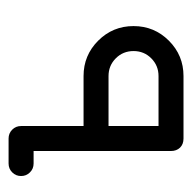

<svg xmlns="http://www.w3.org/2000/svg" viewBox="-20 -432 452 452"><g transform="rotate(-90 206.0 -206.0)"><path d="M252.9 -176.5H135.3V-58.8H252.9Q277.6 -58.8 294.7 -75.9Q311.8 -92.9 311.8 -117.6Q311.8 -142.4 294.7 -159.4Q277.6 -176.5 252.9 -176.5ZM252.9 0H105.9Q92.4 0 84.4 -8.2Q76.5 -16.5 76.5 -29.4V-352.9H47.1Q34.7 -352.9 26.2 -361.5Q17.6 -370 17.6 -382.4Q17.6 -394.7 26.2 -403.2Q34.7 -411.8 47.1 -411.8H105.9Q118.2 -411.8 126.8 -403.2Q135.3 -394.7 135.3 -382.4V-235.3H252.9Q301.8 -235.3 336.2 -200.9Q370.6 -166.5 370.6 -117.6Q370.6 -68.8 336.2 -34.4Q301.8 0 252.9 0Z"/></g></svg>

Font: OpenGost Type B TT
Style: Regular
Weight: 400
Version: Version 0.3